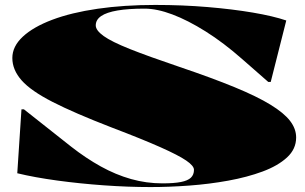

<svg xmlns="http://www.w3.org/2000/svg" viewBox="-20 -743 1235 778"><path d="M590 15Q499 15 401 8Q303 1 211.5 -11.5Q120 -24 50 -41L67 -300H77L268 -149Q328 -102 388.5 -68.5Q449 -35 511 -17.5Q573 0 638 0Q685 0 713 -5.5Q741 -11 753.5 -23Q766 -35 766 -55Q766 -71 734.5 -92.5Q703 -114 630 -146.5Q557 -179 431 -227Q281 -285 193 -330Q105 -375 67.5 -417.5Q30 -460 30 -508Q30 -555 72.5 -594.5Q115 -634 192 -663Q269 -692 375.5 -707.5Q482 -723 609 -723Q719 -723 820.5 -714.5Q922 -706 1004.5 -692Q1087 -678 1140 -660L1077 -411H1067L962 -503Q886 -570 813.5 -615.5Q741 -661 678.5 -684.5Q616 -708 566 -708Q500 -708 456 -700.5Q412 -693 390 -678Q368 -663 368 -640Q368 -620 400 -597Q432 -574 506 -544.5Q580 -515 707 -472Q840 -427 931 -389.5Q1022 -352 1076.5 -318.5Q1131 -285 1155.5 -253Q1180 -221 1180 -186Q1180 -139 1143 -105Q1106 -71 1044 -48Q982 -25 905 -11Q828 3 746.5 9Q665 15 590 15Z"/></svg>

Font: Kalnia Expanded
Style: Bold
Weight: 700
Width: 7
Designer: Frida Medrano
Foundry: Frida Medrano
Version: Version 1.105